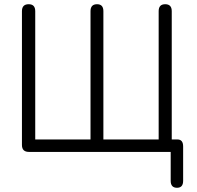

<svg xmlns="http://www.w3.org/2000/svg" viewBox="-20 -720 933 910"><path d="M819 170Q789 170 789 137V0H117Q84 0 84 -33V-667Q84 -700 116 -700Q147 -700 147 -667V-59H409V-667Q409 -700 440 -700Q470 -700 470 -667V-59H732V-667Q732 -700 763 -700Q794 -700 794 -667V-59H821Q848 -59 848 -26V137Q848 170 819 170Z"/></svg>

Font: Zen Maru Gothic
Style: Regular
Weight: 400
Designer: Yoshimichi Ohira
Foundry: Positype
Version: Version 1.002